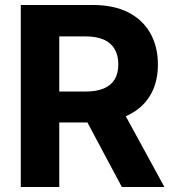

<svg xmlns="http://www.w3.org/2000/svg" viewBox="-20 -747 696 767"><path d="M216.8 0H63V-727.1H350.1Q433.6 -727.1 491.2 -698.2Q549.3 -668.9 580.1 -615.2Q610.8 -560.5 610.8 -489.7Q610.8 -417 579.6 -365.2Q548.3 -313.5 489.3 -285.6Q429.7 -257.8 346.2 -257.8H154.3V-381.3H321.3Q365.7 -381.3 394.5 -393.6Q423.3 -405.8 438 -429.7Q452.6 -454.1 452.6 -489.7Q452.6 -525.9 438 -550.8Q423.3 -576.2 394.5 -588.9Q364.7 -601.6 320.8 -601.6H216.8ZM290 -331.1H456.1L636.7 0H466.8Z"/></svg>

Font: My Font
Style: Bold
Weight: 500
Designer: Rasmus Andersson
Foundry: rsms
Version: Version 0.001